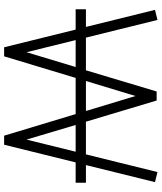

<svg xmlns="http://www.w3.org/2000/svg" viewBox="54 -854 786 934"><g transform="rotate(90 447.0 -387.0)"><path d="M25 -362V-412H111L28 -748L77 -760L163 -412H322L425 -756H469L572 -412H731L817 -760L866 -748L783 -412H869V-362H770L684 -14H640L535 -362H359L254 -14H210L124 -362ZM520 -412 447 -653 374 -412ZM175 -362 234 -123 306 -362ZM659 -123 718 -362H588Z"/></g></svg>

Font: Leon Sans
Style: Light
Weight: 300
Designer: Jongmin Kim
Version: Version 1.2